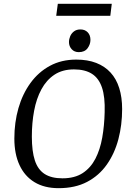

<svg xmlns="http://www.w3.org/2000/svg" viewBox="-20 -971 690 1002"><path d="M286 11Q211.5 11 160 -20.3Q108.6 -51.5 81.8 -109.5Q54.9 -167.4 54.9 -247.9Q54.9 -332.2 76.2 -406.4Q97.4 -480.5 139 -537.8Q180.6 -595.1 240.6 -627.5Q300.6 -660 378 -660Q437.3 -660 482.2 -642.6Q527 -625.1 557 -592.3Q587.1 -559.5 602.2 -511.4Q617.4 -463.2 617.4 -402Q617.4 -318.8 597.8 -244.4Q578.2 -170.1 537.6 -112.3Q496.9 -54.5 434.6 -21.8Q372.3 11 286 11ZM305.6 -40.4Q369.7 -40.4 411.5 -67.7Q453.3 -95.1 477.9 -142.7Q502.4 -190.3 513.5 -252.5Q524.5 -314.7 526.2 -385.2Q528.8 -465.1 512.2 -514.2Q495.5 -563.3 459.4 -586Q423.3 -608.8 365.9 -608.8Q305.9 -608.8 264.1 -581.1Q222.2 -553.3 196.1 -504.8Q169.9 -456.3 158.1 -393.1Q146.2 -329.9 146.2 -258.1Q146.2 -181.9 161.9 -133.8Q177.7 -85.7 213 -63Q248.3 -40.4 305.6 -40.4ZM391.1 -698.9Q367.8 -698.9 353.9 -714.4Q340 -729.8 340 -751.3Q340 -767.1 346.5 -782.2Q352.9 -797.2 366.2 -807.3Q379.5 -817.4 399.8 -817.4Q423.1 -817.4 437.6 -802.5Q452 -787.6 452 -763Q452 -739.5 437 -719.2Q422 -698.9 391.1 -698.9ZM273.4 -888.6 281.7 -951H563.3L555.7 -888.6Z"/></svg>

Font: Faustina Light
Style: Italic
Weight: 300
Italic angle: -8°
Designer: Alfonso Garcia
Foundry: http://www.omnibus-type.com
Version: Version 1.200